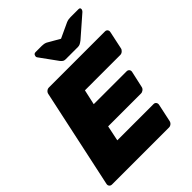

<svg xmlns="http://www.w3.org/2000/svg" viewBox="-251 -1050 1187 1187"><g transform="rotate(-45 343.0 -456.5)"><path d="M26 0Q15 0 8.5 -7.5Q2 -15 4 -26L143 -674Q145 -685 154 -692.5Q163 -700 174 -700H664Q675 -700 681 -692.5Q687 -685 685 -674L660 -556Q658 -546 648.5 -538Q639 -530 628 -530H319L297 -431H584Q595 -431 601.5 -423.5Q608 -416 606 -405L582 -297Q580 -286 570.5 -278.5Q561 -271 550 -271H263L242 -170H559Q570 -170 576 -162Q582 -154 580 -143L555 -26Q553 -15 544 -7.5Q535 0 524 0ZM370 -750Q360 -750 353 -754Q346 -758 338 -768L254 -884Q250 -889 252 -897Q255 -913 270 -913H325Q334 -913 342.5 -911.5Q351 -910 360 -906L440 -860L539 -906Q549 -910 557.5 -911.5Q566 -913 576 -913H646Q661 -913 659 -898Q657 -890 651 -884L518 -768Q505 -758 496.5 -754Q488 -750 478 -750Z"/></g></svg>

Font: Rubik ExtraBold
Style: Italic
Weight: 800
Italic angle: -12°
Designer: Hubert and Fischer
Foundry: Hubert and Fischer
Version: Version 2.300;gftools[0.9.30]